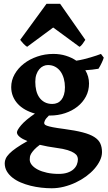

<svg xmlns="http://www.w3.org/2000/svg" viewBox="-20 -753 567 1012"><path d="M322.3 -293Q322.3 -316.9 316.4 -338.4Q310.5 -359.9 299.3 -375.7Q288.1 -391.6 271.2 -400.9Q254.4 -410.2 232.4 -410.2Q220.2 -410.2 208.5 -404.8Q196.8 -399.4 187.3 -388.4Q177.7 -377.4 171.9 -360.8Q166 -344.2 166 -321.8Q166 -297.4 171.1 -276.1Q176.3 -254.9 187.3 -239.3Q198.2 -223.6 215.3 -214.4Q232.4 -205.1 255.9 -205.1Q270 -205.1 282.2 -210.4Q294.4 -215.8 303.2 -226.6Q312 -237.3 317.1 -253.9Q322.3 -270.5 322.3 -293ZM277.3 26.4Q229.5 20 189.9 10.3Q170.9 24.4 160.4 35.9Q149.9 47.4 144.5 56.4Q139.2 65.4 137.9 73.2Q136.7 81.1 136.7 87.9Q136.7 103 147.9 116.7Q159.2 130.4 179.4 140.9Q199.7 151.4 227.8 157.5Q255.9 163.6 289.1 163.6Q316.4 163.6 335.7 157Q355 150.4 367.2 139.4Q379.4 128.4 385 114.5Q390.6 100.6 390.6 86.4Q390.6 78.6 386.7 70.1Q382.8 61.5 370.8 53.5Q358.9 45.4 336.7 38.3Q314.5 31.2 277.3 26.4ZM449.2 -313Q449.2 -275.4 432.9 -244.4Q416.5 -213.4 388.4 -191.2Q360.4 -168.9 323 -156.5Q285.6 -144 243.7 -144H237.8Q220.7 -127.4 216.8 -117.9Q212.9 -108.4 212.9 -105.5Q212.9 -101.6 215.1 -97.9Q217.3 -94.2 227.5 -90.3Q237.8 -86.4 259 -82.3Q280.3 -78.1 318.4 -73.2Q377 -65.4 415.5 -55.4Q454.1 -45.4 476.8 -31Q499.5 -16.6 508.5 2.9Q517.6 22.5 517.6 48.8Q517.6 70.8 506.8 93.3Q496.1 115.7 477.5 137Q459 158.2 433.6 176.8Q408.2 195.3 378.7 209.2Q349.1 223.1 316.9 231.2Q284.7 239.3 252.4 239.3Q226.1 239.3 197.5 236.1Q168.9 232.9 141.4 226.1Q113.8 219.2 89.1 208.7Q64.5 198.2 45.7 183.3Q26.9 168.5 15.9 149.7Q4.9 130.9 4.9 106.9Q4.9 95.2 10.3 83Q15.6 70.8 29.1 56.9Q42.5 43 65.7 26.9Q88.9 10.7 124.5 -9.3Q97.7 -20 83.5 -31.7Q69.3 -43.5 69.3 -55.2Q69.3 -66.9 91.8 -93.5Q114.3 -120.1 164.1 -154.3Q136.2 -162.1 113 -175Q89.8 -188 73.5 -205.8Q57.1 -223.6 48.1 -245.8Q39.1 -268.1 39.1 -293.9Q39.1 -329.6 57.1 -361.6Q75.2 -393.6 105.5 -417.2Q135.7 -440.9 176 -454.8Q216.3 -468.8 261.2 -468.8Q296.9 -468.8 327.4 -459.2Q357.9 -449.7 382.3 -433.1Q401.9 -436 420.9 -440.7Q439.9 -445.3 457 -450.4Q474.1 -455.6 488.3 -460.2Q502.4 -464.8 512.2 -468.8L526.9 -449.2Q525.9 -444.3 522.7 -436.8Q519.5 -429.2 515.6 -420.9Q511.7 -412.6 507.3 -404.5Q502.9 -396.5 499 -390.6Q482.9 -388.2 466.3 -386Q449.7 -383.8 429.7 -382.8Q449.2 -350.6 449.2 -313ZM429.7 -543Q423.8 -533.7 415.5 -522Q407.2 -510.3 398.9 -506.3L260.3 -607.9L123 -506.3Q119.1 -508.3 114.3 -512.5Q109.4 -516.6 104.2 -522Q99.1 -527.3 94.5 -533Q89.8 -538.6 86.4 -543L225.1 -732.9H296.9Z"/></svg>

Font: Gentium Book Basic
Style: Bold
Weight: 700
Designer: J. Victor Gaultney and Annie Olsen
Foundry: SIL International
Version: Version 1.102; 2013; Maintenance release